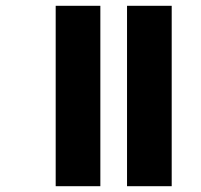

<svg xmlns="http://www.w3.org/2000/svg" viewBox="-20 -642 694 662"><path d="M418 0H572V-622H418ZM172 0H326V-622H172Z"/></svg>

Font: Noto Sans Gurmukhi ExtraBold
Style: Regular
Weight: 800
Designer: Jelle Bosma - Monotype Design Team
Foundry: Monotype Imaging Inc.
Version: Version 2.004